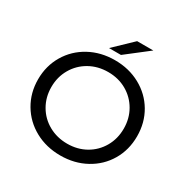

<svg xmlns="http://www.w3.org/2000/svg" viewBox="-195 -1064 1230 1250"><g transform="rotate(30 420.0 -439.5)"><path d="M47.9 -350.1Q47.9 -451.2 96.4 -533.2Q145 -615.2 230 -661.6Q314.9 -708 420.9 -708Q525.9 -708 610.8 -661.6Q695.8 -615.2 743.9 -533.7Q792 -452.1 792 -350.1Q792 -248 743.9 -166.5Q695.8 -85 610.8 -38.6Q525.9 7.8 420.9 7.8Q314.9 7.8 230 -38.6Q145 -85 96.4 -167Q47.9 -249 47.9 -350.1ZM147.9 -350.1Q147.9 -273.9 183.6 -212.4Q219.2 -150.9 281.7 -116Q344.2 -81.1 420.9 -81.1Q498 -81.1 559.6 -116Q621.1 -150.9 656.5 -212.4Q691.9 -273.9 691.9 -350.1Q691.9 -426.3 656.5 -487.5Q621.1 -548.8 559.6 -584Q498 -619.1 420.9 -619.1Q343.8 -619.1 281.5 -584Q219.2 -548.8 183.6 -487.3Q147.9 -425.8 147.9 -350.1ZM346.2 -756.8 482.4 -887.2H604L436 -756.8Z"/></g></svg>

Font: Montserrat Medium
Style: Regular
Weight: 500
Designer: Julieta Ulanovsky
Foundry: Julieta Ulanovsky
Version: Version 7.200